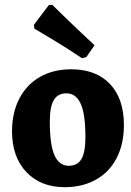

<svg xmlns="http://www.w3.org/2000/svg" viewBox="-20 -766 546 798"><path d="M30 -220Q30 -298 60.5 -356.5Q91 -415 146.5 -446.5Q202 -478 276 -478Q379 -478 437 -417Q495 -356 495 -246Q495 -168 465 -109.5Q435 -51 379 -19.5Q323 12 249 12Q149 12 89.5 -51Q30 -114 30 -220ZM335 -196Q335 -291 315.5 -334.5Q296 -378 256 -378Q220 -378 203.5 -350Q187 -322 187 -261Q187 -164 206.5 -120.5Q226 -77 266 -77Q302 -77 318.5 -105Q335 -133 335 -196ZM123 -647 121 -663 183 -745 197 -746Q212 -731 265.5 -679.5Q319 -628 373 -578L339 -529L321 -524Q260 -565 200 -601Q140 -637 123 -647Z"/></svg>

Font: Alegreya ExtraBold
Style: Regular
Weight: 800
Designer: Juan Pablo del Peral
Foundry: Huerta Tipografica
Version: Version 2.007; ttfautohint (v1.6)